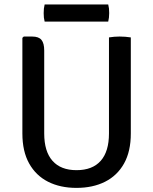

<svg xmlns="http://www.w3.org/2000/svg" viewBox="-20 -856 708 888"><path d="M585 -238.5Q585 -156 553.8 -100Q522.5 -44 466 -15.5Q409.5 13 333.5 13Q258.5 13 202.2 -15.5Q146 -44 114.8 -100Q83.5 -156 83.5 -238.5V-681L90 -687H128.5Q159.5 -687 172 -671.2Q184.5 -655.5 184.5 -622.5V-238.5Q184.5 -155.5 222.8 -112.2Q261 -69 334 -69Q407.5 -69 445.8 -112.2Q484 -155.5 484 -238.5V-683Q495.5 -685 508.5 -686Q521.5 -687 533 -687Q545 -687 559.2 -686Q573.5 -685 585 -683ZM186.5 -756Q184 -765.5 183 -774.5Q182 -783.5 182 -795Q182 -807 183 -816.2Q184 -825.5 186.5 -835.5H480.5Q483 -825.5 484 -816.8Q485 -808 485 -795.5Q485 -773.5 480.5 -756Z"/></svg>

Font: Signika Negative
Style: Regular
Weight: 400
Designer: Anna Giedry
Foundry: Anna Giedry
Version: Version 2.001